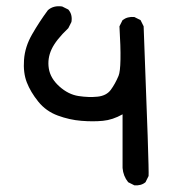

<svg xmlns="http://www.w3.org/2000/svg" viewBox="-20 -453 540 605"><path d="M403.3 130.9 383.8 121.1Q368.2 101.6 366.2 76.2V-92.8Q335 -75.2 304.2 -72.3Q273.4 -69.3 236.3 -72.3Q199.2 -75.2 162.1 -88.9Q125 -102.5 100.6 -132.8Q76.2 -163.1 64.5 -193.4Q52.7 -223.6 55.7 -264.6Q58.6 -305.7 81.1 -344.7Q103.5 -383.8 130.9 -420.9Q148.4 -436.5 175.8 -432.6L195.3 -422.9Q209 -407.2 205.1 -383.8L195.3 -364.3Q156.2 -327.1 142.6 -297.9Q128.9 -268.6 133.8 -237.3Q138.7 -206.1 167 -180.7Q195.3 -155.3 227.5 -150.4Q259.8 -145.5 287.6 -148.4Q315.4 -151.4 329.1 -169.9Q342.8 -188.5 353.5 -213.9Q364.3 -239.3 356.4 -370.1L366.2 -389.6Q381.8 -401.4 403.3 -399.4L422.9 -389.6L432.6 -370.1Q450.2 84 448.2 101.6L438.5 121.1Q424.8 132.8 403.3 130.9Z"/></svg>

Font: JasonHandwriting4
Style: Regular
Weight: 400
Version: Version 1.01.21